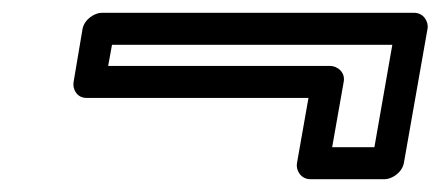

<svg xmlns="http://www.w3.org/2000/svg" viewBox="-20 -438 688 300"><path d="M565 -208H499L517 -310C520 -325 507 -335 496 -335H149L155 -368H593ZM581 -158C592 -158 608 -168 611 -183L648 -393C650 -404 642 -418 627 -418H139C128 -418 112 -408 109 -393L95 -310C93 -299 100 -285 115 -285H462L444 -183C442 -172 450 -158 465 -158Z"/></svg>

Font: Asimov
Style: XWidOuIt
Weight: 500
Designer: Google
Version: Version 2.000980; 2014